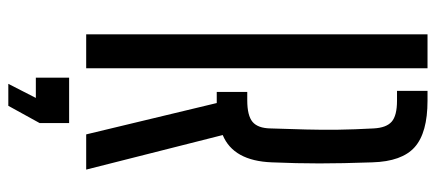

<svg xmlns="http://www.w3.org/2000/svg" viewBox="-306 -534 1022 450"><g transform="rotate(90 205.0 -309.0)"><path d="M295 0 221.5 -306H195.5V-377.5H215Q251 -377.5 265.8 -390Q280.5 -402.5 281 -432Q282.5 -477.5 283.5 -515.2Q284.5 -553 284 -590.5Q283.5 -628 281 -673.5Q279.5 -703.5 265.2 -716Q251 -728.5 216 -728.5H193V-800H216Q291 -800 324.8 -770Q358.5 -740 360.5 -670.5Q363 -599.5 363 -546.5Q363 -493.5 360.5 -435Q357 -345 296.5 -320L377.5 0ZM60.5 0V-800H140V0ZM176.5 182.5 209.5 118H162V40H268.5V109L228 182.5Z"/></g></svg>

Font: Big Shoulders Stencil Text
Style: Regular
Weight: 400
Designer: Patric King
Foundry: XO Type Co
Version: Version 1.000